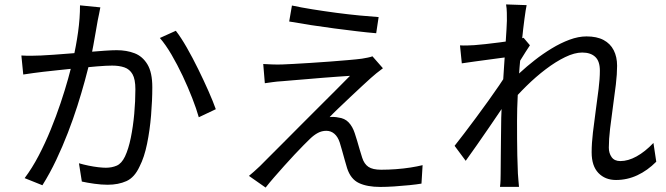

<svg xmlns="http://www.w3.org/2000/svg" viewBox="-20 -814 3040 876"><path d="M437.8 -780.4Q435.2 -766.9 432.2 -751.4Q429.1 -735.9 425.9 -721Q422.8 -703.3 417.4 -672.3Q412 -641.3 405.8 -606.8Q399.6 -572.3 392.1 -540.8Q381.5 -498.4 366.9 -444.9Q352.3 -391.4 333.1 -331Q313.8 -270.6 289.7 -208.2Q265.6 -145.8 236.7 -84.7Q207.8 -23.5 173.5 31.2L92.4 -1.3Q126.5 -46.6 156.4 -103.8Q186.3 -161 211.3 -222.4Q236.3 -283.8 256.4 -343.6Q276.5 -403.5 290.8 -454.9Q305.1 -506.3 313.1 -543.1Q327.1 -602.9 336.2 -667.5Q345.2 -732.2 345 -789.6ZM782.2 -673.6Q805.8 -643.3 832.2 -597.1Q858.6 -551 884.1 -499Q909.7 -447.1 931 -398.8Q952.3 -350.6 964.6 -315.8L887 -279Q876.2 -317.5 856.9 -366.8Q837.7 -416.1 813.5 -467.6Q789.2 -519 762.5 -564.7Q735.8 -610.3 709.4 -640.7ZM77.5 -560.8Q101.1 -559.4 122.1 -559.6Q143.2 -559.8 167.1 -560.8Q189.7 -561.8 225 -564.3Q260.3 -566.8 301.4 -570.1Q342.5 -573.4 383.3 -576.9Q424 -580.4 458.3 -582.7Q492.6 -585 512.5 -585Q557.7 -585 594.1 -571Q630.5 -557 652.7 -520.2Q674.9 -483.5 674.9 -415.8Q674.9 -356.6 669.3 -288.3Q663.7 -220 651 -158.1Q638.4 -96.3 617 -54.7Q593.9 -4.4 556.9 12.3Q519.9 28.9 471.1 28.9Q442.7 28.9 410 24.3Q377.3 19.7 353.4 14.3L340.2 -69.1Q361.6 -62.9 384.5 -58.2Q407.4 -53.5 428.2 -51.1Q449 -48.7 462.8 -48.7Q490.4 -48.7 512.6 -58.3Q534.8 -67.9 550.3 -100.1Q566.4 -134.3 576.8 -185.4Q587.2 -236.5 592.5 -294.5Q597.7 -352.6 597.7 -406.5Q597.7 -452.6 584.6 -475.4Q571.6 -498.2 547.7 -506.5Q523.9 -514.7 491.6 -514.7Q466.4 -514.7 423.3 -511.2Q380.2 -507.7 331.5 -502.9Q282.8 -498.1 241 -493.4Q199.2 -488.7 176.1 -486.3Q158.8 -484.2 132.2 -480.7Q105.6 -477.2 86.1 -474Z M1312 -788.8Q1352.6 -780 1405.5 -771.5Q1458.5 -763 1514.7 -755.5Q1570.9 -748.1 1621.3 -743.3Q1671.8 -738.5 1707.5 -736.1L1696.4 -662.4Q1658.9 -665.4 1609.4 -671.3Q1560 -677.1 1506 -684.2Q1451.9 -691.3 1398.6 -699.5Q1345.2 -707.7 1299.4 -715.9ZM1727.1 -502.6Q1713.2 -492.7 1697.2 -479.6Q1681.2 -466.5 1671.9 -458Q1657.2 -444.8 1631.8 -421.3Q1606.3 -397.7 1577.4 -370.4Q1548.5 -343.1 1523.2 -318.9Q1497.8 -294.6 1483.9 -279.7Q1491.7 -280.9 1503.5 -280.4Q1515.3 -279.8 1523.1 -277.9Q1552.3 -274.7 1570.4 -255.9Q1588.5 -237 1598.5 -206.4Q1603.5 -191.9 1609.4 -171.8Q1615.2 -151.7 1621.2 -131.2Q1627.2 -110.7 1632.5 -94.4Q1641.5 -65.9 1661 -52.7Q1680.4 -39.6 1719.1 -39.6Q1752.5 -39.6 1787.1 -42.2Q1821.7 -44.8 1853.1 -49.7Q1884.5 -54.7 1908.1 -60.5L1903 23.7Q1882.4 27.3 1848.3 30.8Q1814.3 34.3 1778.5 36.6Q1742.6 38.9 1715.4 38.9Q1655.2 38.9 1617.6 21.1Q1580 3.4 1563.7 -46.5Q1559.3 -61.5 1552.9 -83.7Q1546.4 -105.8 1540.6 -127.8Q1534.8 -149.8 1530 -163.9Q1521.3 -190.3 1505.5 -203.7Q1489.7 -217.2 1468.8 -217.2Q1448.2 -217.2 1430.2 -207.5Q1412.1 -197.8 1394.7 -180.9Q1383.5 -170.3 1364.9 -151.4Q1346.3 -132.5 1323.5 -108.3Q1300.7 -84.1 1277.1 -57.6Q1253.5 -31.1 1231.1 -5.5Q1208.8 20.1 1191.9 41.8L1115.8 -11.5Q1125.1 -19.4 1138.3 -30.7Q1151.4 -42 1165.9 -56Q1176 -66.2 1203.2 -93.5Q1230.4 -120.9 1268.5 -158.8Q1306.5 -196.7 1349.6 -240.3Q1392.7 -283.9 1435.9 -326.6Q1479 -369.3 1515.7 -406.3Q1552.5 -443.4 1576.9 -468Q1553.7 -466.7 1520.8 -464.2Q1487.9 -461.7 1451.8 -459Q1415.7 -456.3 1380.7 -453Q1345.7 -449.8 1316.5 -447.7Q1287.4 -445.6 1268.6 -443.6Q1244 -442.2 1224.5 -439.4Q1204.9 -436.6 1188.3 -434.3L1181 -522Q1198 -521 1219.9 -520.1Q1241.8 -519.2 1266 -519.8Q1283.2 -520.4 1318.2 -522.3Q1353.1 -524.2 1397.6 -527Q1442 -529.7 1486.9 -533.2Q1531.9 -536.7 1570.3 -540Q1608.8 -543.3 1631.1 -546.3Q1643.9 -548.3 1657.9 -551.2Q1672 -554.1 1679.3 -557.1Z M2974.2 -76.2Q2934.2 -36 2887.9 -14.4Q2841.6 7.2 2790.5 7.2Q2740.9 7.2 2710.2 -24.8Q2679.4 -56.8 2679.4 -118.8Q2679.4 -160.6 2685.3 -210Q2691.1 -259.3 2698.2 -310.5Q2705.3 -361.8 2711.1 -408.4Q2716.9 -455 2716.9 -491.6Q2716.9 -535 2695.7 -554.6Q2674.5 -574.3 2636.4 -574.3Q2601.4 -574.3 2558.4 -553.4Q2515.4 -532.6 2470 -498.1Q2424.5 -463.6 2381.7 -421.4Q2338.8 -379.3 2303.3 -336.6L2305 -435.6Q2323.6 -455.8 2353.1 -483.1Q2382.6 -510.4 2419.5 -539.3Q2456.3 -568.2 2497 -592.9Q2537.7 -617.7 2578.4 -632.8Q2619.2 -647.9 2655.9 -647.9Q2702.9 -647.9 2733.8 -631.5Q2764.7 -615 2780.1 -584.7Q2795.5 -554.4 2795.5 -513.9Q2795.5 -476.7 2789.8 -428.1Q2784 -379.5 2776.6 -327.7Q2769.2 -275.9 2763.5 -227Q2757.8 -178.1 2757.8 -140.4Q2757.8 -115.2 2770.5 -97.2Q2783.3 -79.1 2810.1 -79.1Q2845.9 -79.1 2884.4 -100.4Q2923 -121.7 2961.3 -161.8ZM2302.1 -554.3Q2290.4 -552.9 2265.7 -549.6Q2241 -546.3 2210.1 -542.1Q2179.3 -538 2147.1 -533.6Q2114.9 -529.2 2087 -525L2078.7 -607Q2095.4 -606 2110.7 -606.5Q2126 -607 2144.2 -608Q2164.7 -609.4 2195.2 -612.8Q2225.8 -616.2 2259.1 -620.5Q2292.5 -624.7 2322.1 -630.1Q2351.7 -635.5 2368.9 -641.5L2397.8 -607.4Q2389.2 -594.5 2378.2 -577.3Q2367.3 -560 2356.3 -542.2Q2345.3 -524.4 2336.9 -510.2L2306.2 -373.7Q2289 -346.8 2264.2 -310.1Q2239.3 -273.3 2211.6 -232.8Q2183.9 -192.2 2156.1 -152.6Q2128.3 -112.9 2104.8 -80.3L2054.1 -148.7Q2072.5 -172.1 2098.3 -205.7Q2124.2 -239.4 2152.6 -278Q2181.1 -316.5 2208.4 -354.5Q2235.7 -392.5 2257.3 -424.3Q2278.9 -456.1 2290.4 -475.6L2294.4 -527.2ZM2292.7 -719.6Q2292.7 -736.9 2292.4 -756.2Q2292.1 -775.5 2288.9 -793.8L2382.8 -790.6Q2378.6 -771.3 2372.9 -728.4Q2367.1 -685.5 2361.3 -627.8Q2355.5 -570 2350.4 -506.1Q2345.4 -442.1 2342.2 -379.4Q2339 -316.6 2339 -263.8Q2339 -218.5 2339.2 -180.4Q2339.4 -142.3 2340.2 -104.9Q2341.1 -67.5 2342.9 -22.5Q2343.9 -9.5 2345.2 7.4Q2346.5 24.4 2347.9 38.5H2261.2Q2263.2 24 2263.7 7.6Q2264.2 -8.7 2264.2 -20.7Q2264.5 -69.1 2264.9 -106.3Q2265.3 -143.5 2265.7 -182.9Q2266.1 -222.3 2266.9 -277.1Q2267.3 -299.5 2269.3 -337.8Q2271.3 -376 2274.1 -422.6Q2276.9 -469.2 2280.2 -517.2Q2283.5 -565.3 2286.3 -607.9Q2289.1 -650.5 2290.9 -680.3Q2292.7 -710.2 2292.7 -719.6Z"/></svg>

Font: Noto Sans HK Thin
Style: Regular
Weight: 100
Designer: Ryoko NISHIZUKA 西塚涼子 (kana, bopomofo & ideographs); Paul D. Hunt (Latin, Greek & Cyrillic); Sandoll Communications 산돌커뮤니
Foundry: Adobe
Version: Version 2.004-H2;hotconv 1.0.118;makeotfexe 2.5.65603